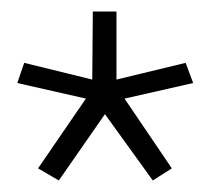

<svg xmlns="http://www.w3.org/2000/svg" viewBox="-20 -794 365 333"><path d="M182 -774H141L140 -656L22 -685L10 -650L129 -623L46 -502L82 -481L162 -596L245 -481L278 -502L196 -623L315 -650L302 -685L182 -656Z"/></svg>

Font: Catamaran Thin ExtraLight
Style: Regular
Weight: 250
Version: Version 2.000